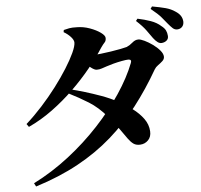

<svg xmlns="http://www.w3.org/2000/svg" viewBox="-61 -923 1122 1072"><g transform="rotate(-5 500.0 -387.5)"><path d="M867 -652Q855 -651 843.5 -659.5Q832 -668 820 -684Q805 -705 787.5 -729.5Q770 -754 734 -787L743 -799Q782 -791 816 -779Q850 -767 873 -746Q890 -733 896.5 -719.5Q903 -706 904 -690Q906 -674 895.5 -664Q885 -654 867 -652ZM88 66Q193 13 287 -60Q381 -133 459.5 -217.5Q538 -302 596 -389Q654 -476 685 -556Q693 -576 672 -576Q661 -576 636.5 -571.5Q612 -567 587.5 -560.5Q563 -554 549 -549Q533 -544 520.5 -539.5Q508 -535 492 -535Q480 -535 460.5 -550Q441 -565 419 -583L439 -622Q455 -620 465.5 -619.5Q476 -619 487 -619Q498 -619 524 -622Q550 -625 580 -629.5Q610 -634 635 -639Q660 -644 670 -647Q688 -655 704 -669Q720 -683 738 -683Q750 -683 772 -672.5Q794 -662 817 -645.5Q840 -629 856 -610Q872 -591 872 -574Q872 -561 860.5 -550.5Q849 -540 835.5 -530.5Q822 -521 815 -509Q754 -403 684 -312.5Q614 -222 529 -147.5Q444 -73 338 -15Q232 43 98 85ZM697 -97Q675 -96 660.5 -106Q646 -116 631 -136.5Q616 -157 593.5 -189.5Q571 -222 532 -268Q484 -324 432.5 -356Q381 -388 323 -417L338 -438Q371 -430 414.5 -417Q458 -404 505 -387Q552 -370 593 -348Q635 -326 672.5 -298Q710 -270 733.5 -237.5Q757 -205 759 -167Q761 -136 742.5 -117Q724 -98 697 -97ZM75 -267Q121 -308 165.5 -357Q210 -406 249 -457.5Q288 -509 317.5 -556Q347 -603 364 -640Q381 -677 381 -697Q381 -711 365.5 -728.5Q350 -746 326 -760L328 -772Q343 -776 359 -779Q375 -782 401 -781Q438 -781 474 -768Q510 -755 533.5 -738Q557 -721 557 -707Q557 -691 549 -683Q541 -675 527 -655Q493 -602 446 -544.5Q399 -487 342.5 -432Q286 -377 222 -330Q158 -283 87 -250ZM961 -720Q946 -719 934.5 -729.5Q923 -740 909 -757Q895 -774 878.5 -794Q862 -814 821 -847L830 -860Q875 -852 905 -844Q935 -836 958 -820Q977 -808 986.5 -793.5Q996 -779 997 -760Q997 -742 987 -731.5Q977 -721 961 -720Z"/></g></svg>

Font: Noto Serif HK ExtraLight ExtraBold
Style: Regular
Weight: 800
Version: Version 2.003-H1;hotconv 1.1.1;makeotfexe 2.6.0